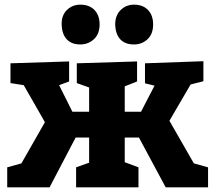

<svg xmlns="http://www.w3.org/2000/svg" viewBox="-20 -805 925 825"><path d="M11 0V-86L72 -103L173 -280L82 -439L25 -448V-533L277 -541V-455L234 -439L291 -325H363V-429L310 -448V-533L569 -541V-455L516 -434V-325H586L644 -437L603 -447V-533L854 -542V-456L799 -442L708 -286L813 -103L874 -86V0H692L577 -214H516V-108L575 -86V0H307V-86L363 -106V-214H305L193 0ZM556 -614Q517 -614 496.5 -636.5Q476 -659 475 -700Q475 -739 498.5 -762Q522 -785 556 -785Q594 -785 616 -762Q638 -739 638 -700Q638 -659 614 -636.5Q590 -614 556 -614ZM325 -614Q287 -614 266.5 -636.5Q246 -659 245 -700Q244 -739 267.5 -762Q291 -785 325 -785Q364 -785 386 -762Q408 -739 408 -700Q408 -659 383.5 -636.5Q359 -614 325 -614Z"/></svg>

Font: Bitter ExtraBold
Style: Regular
Weight: 800
Designer: Sol Matas, and Bitter project Authors
Foundry: Sol Matas
Version: Version 2.001